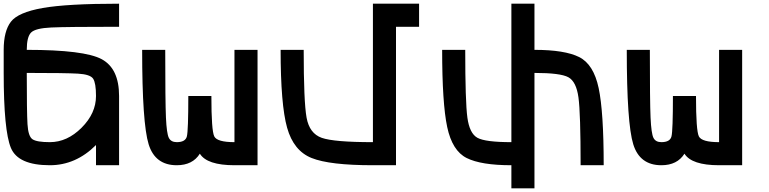

<svg xmlns="http://www.w3.org/2000/svg" viewBox="-20 -895 4165 1040"><path d="M625 0H500V-109.4Q390.6 0 250 0Q78.1 0 39.1 -93.8Q0 -187.5 0 -500V-625Q0 -726.6 39.1 -777.3Q78.1 -828.1 210.9 -851.6Q343.8 -875 625 -875V-750Q343.8 -750 257.8 -746.1Q171.9 -742.2 148.4 -718.8Q125 -695.3 125 -625Q437.5 -625 531.2 -574.2Q625 -523.4 625 -375ZM125 -500Q125 -289.1 128.9 -222.7Q132.8 -156.2 156.2 -140.6Q179.7 -125 250 -125Q343.8 -125 421.9 -203.1Q500 -281.2 500 -375Q500 -445.3 484.4 -468.8Q468.8 -492.2 402.3 -496.1Q335.9 -500 125 -500Z M1250 -625H1375V0H1250Q1101.6 0 1062.5 -62.5Q1023.4 0 937.5 0Q820.3 0 785.2 -113.3Q750 -226.6 750 -625H875Q875 -343.8 878.9 -257.8Q882.8 -171.9 894.5 -148.4Q906.2 -125 937.5 -125Q984.4 -125 992.2 -156.2Q1000 -187.5 1000 -375H1125Q1125 -187.5 1140.6 -156.2Q1156.2 -125 1250 -125Z M2000 -875H2250V-750H2125V0H2000Q1765.6 0 1668 -39.1Q1570.3 -78.1 1535.2 -203.1Q1500 -328.1 1500 -625H1625Q1625 -343.8 1640.6 -257.8Q1656.2 -171.9 1722.7 -148.4Q1789.1 -125 2000 -125Z M2875 -875V-625Q3039.1 -625 3117.2 -585.9Q3195.3 -546.9 3222.7 -418Q3250 -289.1 3250 0H3125Q3125 -281.2 3113.3 -367.2Q3101.6 -453.1 3058.6 -476.6Q3015.6 -500 2875 -500V125H2750V0Q2585.9 0 2507.8 -39.1Q2429.7 -78.1 2402.3 -207Q2375 -335.9 2375 -625H2500Q2500 -343.8 2511.7 -257.8Q2523.4 -171.9 2566.4 -148.4Q2609.4 -125 2750 -125V-875Z M3875 -625H4000V0H3875Q3726.6 0 3687.5 -62.5Q3648.4 0 3562.5 0Q3445.3 0 3410.2 -113.3Q3375 -226.6 3375 -625H3500Q3500 -343.8 3503.9 -257.8Q3507.8 -171.9 3519.5 -148.4Q3531.2 -125 3562.5 -125Q3609.4 -125 3617.2 -156.2Q3625 -187.5 3625 -375H3750Q3750 -187.5 3765.6 -156.2Q3781.2 -125 3875 -125Z"/></svg>

Font: CraftyPE
Style: Regular
Weight: 400
Designer: Erek Butcher
Foundry: Haunted Coop
Version: Version 0.018;April 4, 2024;FontCreator 15.0.0.2962 64-bit